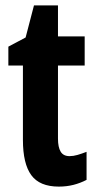

<svg xmlns="http://www.w3.org/2000/svg" viewBox="-20 -682 357 712"><path d="M238 -103Q252 -103 267.5 -107.5Q283 -112 301 -119V-15Q278 -3 252.5 3.5Q227 10 198 10Q127 10 96 -32.5Q65 -75 65 -163V-439H11V-509L75 -543L106 -662H195V-547H294V-439H195V-168Q195 -136 205 -119.5Q215 -103 238 -103Z"/></svg>

Font: Noto Sans Lao ExtraCondensed
Style: Bold
Weight: 700
Width: 2
Designer: Monotype Design Team
Foundry: Monotype Imaging Inc.
Version: Version 2.003; ttfautohint (v1.8.4.7-5d5b)